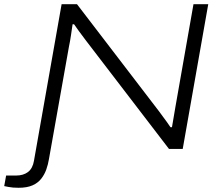

<svg xmlns="http://www.w3.org/2000/svg" viewBox="-100 -706 1049 910"><path d="M-12 184Q-26 184 -38 183Q-50 182 -60 180Q-70 178 -80 176L-71 126H-24Q11 126 33 109Q55 92 61 56L192 -686H265L654 -178Q662 -167 672 -153.5Q682 -140 691.5 -127Q701 -114 708 -103H715Q718 -120 722.5 -147Q727 -174 731 -197L817 -686H887L766 0H701L308 -513Q292 -534 275.5 -556.5Q259 -579 251 -591H244Q241 -570 236.5 -539.5Q232 -509 227 -486L132 48Q128 73 119.5 97Q111 121 95.5 141Q80 161 54 172.5Q28 184 -12 184Z"/></svg>

Font: Archivo Expanded ExtraLight
Style: Italic
Weight: 250
Width: 7
Italic angle: -10°
Designer: Hector Gatti
Foundry: Omnibus-Type
Version: Version 2.001